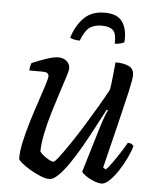

<svg xmlns="http://www.w3.org/2000/svg" viewBox="-51 -743 646 787"><g transform="rotate(5 272.0 -349.5)"><path d="M181 0Q166 0 145 -8.5Q124 -17 102.5 -29.5Q81 -42 66.5 -54Q52 -66 51 -72Q50 -100 59 -141Q68 -182 81.5 -226.5Q95 -271 109 -312Q123 -353 132 -382Q141 -411 141 -420Q141 -436 116 -436H61Q61 -444 63 -453.5Q65 -463 67 -467Q95 -479 125.5 -489.5Q156 -500 176 -500Q195 -500 209 -488.5Q223 -477 223 -459Q223 -450 214 -422Q205 -394 192 -354Q179 -314 165.5 -269Q152 -224 143.5 -182Q135 -140 135 -109Q146 -95 164.5 -83.5Q183 -72 191 -72Q197 -72 214.5 -95Q232 -118 257 -155Q282 -192 308.5 -235Q335 -278 358.5 -318Q382 -358 397 -387Q401 -409 404 -441Q407 -473 410 -500Q444 -500 465 -490Q486 -480 486 -454Q486 -437 474 -384Q462 -331 442 -249.5Q422 -168 397 -66L408 -59Q418 -68 433 -89Q448 -110 463.5 -134Q479 -158 489 -176Q506 -176 513 -164Q507 -142 493.5 -114Q480 -86 463 -60Q446 -34 428 -17Q410 0 396 0Q383 0 364 -7.5Q345 -15 330.5 -25Q316 -35 313 -42L366 -218Q384 -278 396 -301L391 -304Q373 -270 351.5 -229Q330 -188 307 -147.5Q284 -107 261 -73.5Q238 -40 217.5 -20Q197 0 181 0ZM256 -576Q241 -576 230 -579Q219 -582 216 -585Q232 -636 263.5 -667.5Q295 -699 349 -699Q402 -699 422.5 -667.5Q443 -636 439 -585Q434 -582 423 -579Q412 -576 400 -576Q402 -617 387.5 -631Q373 -645 342 -645Q309 -645 290 -630.5Q271 -616 256 -576Z"/></g></svg>

Font: Texturina Light
Style: Italic
Weight: 300
Italic angle: -11°
Designer: Guillermo Torres Carreño
Foundry: Omnibus-Type
Version: Version 1.002; ttfautohint (v1.8.3)